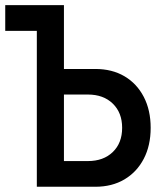

<svg xmlns="http://www.w3.org/2000/svg" viewBox="-20 -713 626 733"><path d="M120.6 0V-595.2H0V-693.4H224.1V-449.7H343.8Q407.7 -449.7 455.1 -421.9Q502.4 -394 528.8 -343.3Q555.2 -292.5 555.2 -225.1Q555.2 -157.2 528.8 -106.7Q502.4 -56.2 455.1 -28.1Q407.7 0 343.8 0ZM315.4 -352.1H224.1V-98.1H315.4Q375 -98.1 410.6 -132.6Q446.3 -167 446.3 -225.1Q446.3 -282.7 410.6 -317.4Q375 -352.1 315.4 -352.1Z"/></svg>

Font: Caskaydia Cove Medium
Style: Regular
Weight: 500
Monospace: yes
Designer: Aaron Bell
Foundry: Saja Typeworks
Version: Version 4.300; ttfautohint (v1.8.3)